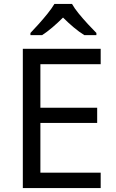

<svg xmlns="http://www.w3.org/2000/svg" viewBox="-20 -964 596 984"><path d="M496 0H97V-714H496V-635H187V-412H478V-334H187V-79H496ZM349 -944Q361 -922 383.5 -894.5Q406 -867 430.5 -840.5Q455 -814 474 -795V-784H412Q386 -800 358 -823.5Q330 -847 303 -874Q276 -847 249 -824Q222 -801 196 -784H136V-795Q155 -815 178.5 -841Q202 -867 224 -894.5Q246 -922 259 -944Z"/></svg>

Font: Noto Sans Khudawadi
Style: Regular
Weight: 400
Designer: Monotype Design Team
Foundry: Monotype Imaging Inc.
Version: Version 2.003; ttfautohint (v1.8.4.7-5d5b)